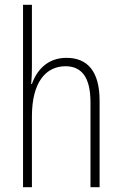

<svg xmlns="http://www.w3.org/2000/svg" viewBox="-20 -846 507 800"><path d="M113 -569V-826H76V-66H113V-361C113 -505 172 -570 253 -570C317 -570 357 -528 357 -420V-66H395V-426C395 -547 346 -605 257 -605C176 -605 132 -551 113 -496H110C112 -520 113 -539 113 -569Z"/></svg>

Font: Noto Sans Malayalam UI Condensed ExtraLight
Style: Regular
Weight: 200
Width: 3
Designer: Jelle Bosma - Monotype Design Team
Foundry: Monotype Imaging Inc.
Version: Version 2.104